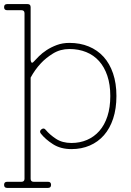

<svg xmlns="http://www.w3.org/2000/svg" viewBox="-23 -720 643 940"><path d="M127 -429Q127 -421 130.5 -415Q134 -409 143 -419Q152 -429 167.5 -444.5Q183 -460 205 -474.5Q227 -489 255 -499.5Q283 -510 317 -510Q369 -510 411.5 -492.5Q454 -475 484 -442Q514 -409 530.5 -360.5Q547 -312 547 -250Q547 -188 531 -139.5Q515 -91 486 -58Q457 -25 416.5 -7.5Q376 10 327 10Q274 10 236.5 -14Q199 -38 177 -66Q168 -78 180 -87Q192 -96 201 -84Q220 -61 251 -40.5Q282 -20 327 -20Q368 -20 403 -35Q438 -50 463.5 -79Q489 -108 503 -151Q517 -194 517 -250Q517 -306 502.5 -349Q488 -392 462 -421Q436 -450 399 -465Q362 -480 317 -480Q272 -480 236.5 -458Q201 -436 177 -410Q148 -379 127 -340V155Q127 170 142 170H212Q227 170 227 185Q227 200 212 200H12Q-3 200 -3 185Q-3 170 12 170H82Q97 170 97 155V-655Q97 -670 82 -670H12Q-3 -670 -3 -685Q-3 -700 12 -700H112Q127 -700 127 -685Z"/></svg>

Font: Nixie One
Style: Regular
Weight: 400
Designer: Jovanny Lemonad
Foundry: Jovanny Lemonad
Version: Version 1.000 2011 initial release